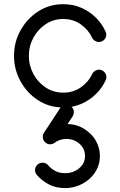

<svg xmlns="http://www.w3.org/2000/svg" viewBox="-20 -519 591 942"><path d="M397 246.1Q397 209.5 369.6 186Q342.3 162.6 305.7 162.6Q272.9 162.6 248 181.6Q237.8 189 226.6 189Q211.4 189 200.7 178.2Q189.9 167.5 189.9 152.3Q189.9 140.6 195.8 132.3L274.9 11.7Q285.6 -5.4 305.7 -5.4Q320.8 -5.4 331.5 5.4Q342.3 16.1 342.3 31.2Q342.3 42.5 336.4 51.8L311.5 89.4Q358.4 90.8 394.5 114.3Q430.7 137.7 449.7 170.4Q470.2 205.6 470.2 246.1Q470.2 284.2 453.6 314.7Q437 345.2 410.4 365.7Q383.8 386.2 353.5 395.5Q326.2 403.8 299.8 403.8Q252.9 403.8 219 385.5Q185.1 367.2 161.1 339.8Q151.9 328.6 151.9 315.9Q151.9 300.8 162.6 290Q173.3 279.3 188.5 279.3Q206.1 279.3 216.8 292.5Q231 309.1 251.2 319.8Q271.5 330.6 299.8 330.6Q338.9 330.6 367.9 306.9Q397 283.2 397 246.1ZM48.8 -245.6Q48.8 -313.5 81.1 -370.8Q113.3 -428.2 168 -463.4Q222.7 -498.5 290 -498.5Q339.8 -498.5 380.9 -480Q421.9 -461.4 451.7 -431.2Q481.4 -400.9 497.6 -364.7Q501.5 -356.9 501.5 -349.1Q501.5 -334 490.7 -323.5Q480 -313 464.8 -313Q455.1 -313 445.3 -319.1Q435.5 -325.2 431.6 -334.5Q415 -371.1 377.9 -398.4Q340.8 -425.8 290 -425.8Q242.7 -425.8 204.6 -400.6Q166.5 -375.5 144 -334.2Q121.6 -293 121.6 -245.1Q121.6 -197.3 143.8 -156Q166 -114.7 204.3 -89.6Q242.7 -64.5 290 -64.5Q340.8 -64.5 378.2 -91.6Q415.5 -118.7 432.1 -155.3Q436 -164.6 445.8 -170.9Q455.6 -177.2 465.3 -177.2Q480.5 -177.2 491.2 -166.5Q502 -155.8 502 -140.6Q502 -132.3 498.5 -125.5Q482.4 -89.8 452.4 -59.3Q422.4 -28.8 381.1 -10.3Q339.8 8.3 290 8.3Q222.2 8.3 167.5 -26.9Q112.8 -62 80.8 -119.9Q48.8 -177.7 48.8 -245.6Z"/></svg>

Font: Manjari
Style: Regular
Weight: 400
Designer: Santhosh Thottingal <santhosh.thottingal@gmail.com>
Foundry: SMC
Version: Version 2.000